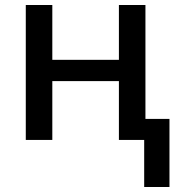

<svg xmlns="http://www.w3.org/2000/svg" viewBox="-20 -559 722 767"><path d="M556 188V0H455V-235H189V0H83V-539H189V-320H455V-539H561V-84H657V188Z"/></svg>

Font: Noto Sans Medium
Style: Regular
Weight: 500
Designer: Monotype Design Team
Foundry: Monotype Imaging Inc.
Version: Version 2.007